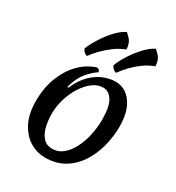

<svg xmlns="http://www.w3.org/2000/svg" viewBox="-204 -980 1025 1118"><g transform="rotate(30 308.5 -421.0)"><path d="M267 15Q218 15 170.5 -12.5Q123 -40 91.5 -98Q60 -156 60 -247Q60 -330 86 -400Q112 -470 158.5 -519.5Q205 -569 269 -591Q280 -591 286 -585Q292 -579 292 -571Q259 -550 227 -511Q195 -472 178 -407L185 -405Q213 -470 252 -507Q291 -544 331.5 -559Q372 -574 407 -574Q473 -574 515 -516.5Q557 -459 557 -357Q557 -293 540.5 -227.5Q524 -162 489 -107Q454 -52 399.5 -18.5Q345 15 267 15ZM281 -50Q321 -50 352 -76Q383 -102 405 -145Q427 -188 438 -239.5Q449 -291 449 -341Q449 -430 424.5 -469Q400 -508 362 -508Q325 -508 291.5 -482.5Q258 -457 232 -415.5Q206 -374 191.5 -324.5Q177 -275 177 -228Q177 -181 187 -140.5Q197 -100 220 -75Q243 -50 281 -50ZM153 -652Q167 -687 193.5 -729Q220 -771 252.5 -806Q285 -841 318 -857Q329 -849 347 -828.5Q365 -808 367 -767Q330 -754 295.5 -728.5Q261 -703 232.5 -674Q204 -645 186 -619Q175 -622 165 -631.5Q155 -641 153 -652ZM348 -652Q362 -689 389 -730.5Q416 -772 448.5 -806.5Q481 -841 513 -857Q523 -849 541.5 -829Q560 -809 562 -767Q525 -754 490.5 -729Q456 -704 428 -674.5Q400 -645 382 -619Q370 -622 360 -631.5Q350 -641 348 -652Z"/></g></svg>

Font: Merienda Medium
Style: Regular
Weight: 500
Designer: Eduardo Rodriguez Tunni
Foundry: Eduardo Rodriguez Tunni
Version: Version 2.001; ttfautohint (v1.8.4.7-5d5b)